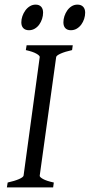

<svg xmlns="http://www.w3.org/2000/svg" viewBox="-20 -811 389 831"><path d="M292 -594.2Q261.2 -587.4 242.7 -579.1Q224.1 -570.8 223.1 -564L151.9 -50.8Q150.9 -44.9 166 -36.4Q181.2 -27.8 212.9 -21L210 0H9.8L13.2 -21Q43.9 -27.8 62.3 -35.9Q80.6 -43.9 82 -50.8L151.9 -564Q152.8 -569.8 137.7 -578.6Q122.6 -587.4 91.8 -594.2L95.2 -615.2H294.9ZM166.5 -756.3Q166.5 -742.7 162.1 -729.2Q157.7 -715.8 149.9 -704.8Q142.1 -693.8 130.6 -687Q119.1 -680.2 105.5 -680.2Q89.8 -680.2 81.1 -689Q72.3 -697.8 72.3 -714.4Q72.3 -727.5 76.9 -741Q81.5 -754.4 89.6 -765.6Q97.7 -776.9 109.1 -783.9Q120.6 -791 134.3 -791Q149.4 -791 158 -782Q166.5 -772.9 166.5 -756.3ZM348.6 -756.3Q348.6 -742.7 344.2 -729.2Q339.8 -715.8 331.8 -704.8Q323.7 -693.8 312.3 -687Q300.8 -680.2 286.6 -680.2Q271.5 -680.2 262.9 -689Q254.4 -697.8 254.4 -714.4Q254.4 -727.5 258.8 -741Q263.2 -754.4 271 -765.6Q278.8 -776.9 290 -783.9Q301.3 -791 315.4 -791Q330.6 -791 339.6 -782Q348.6 -772.9 348.6 -756.3Z"/></svg>

Font: Gentium Plus Phon
Style: Italic
Weight: 400
Italic angle: -8°
Designer: J. Victor Gaultney, Annie Olsen, Iska Routamaa, Becca Hirsbrunner
Foundry: SIL International
Version: Version 5.000